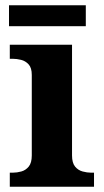

<svg xmlns="http://www.w3.org/2000/svg" viewBox="-20 -705 392 725"><path d="M17 0V-53H29Q44 -53 60.5 -57.5Q77 -62 88.5 -76Q100 -90 100 -118V-422Q100 -449 88 -462Q76 -475 59.5 -479Q43 -483 29 -483H17V-536H252V-118Q252 -90 263.5 -76Q275 -62 292 -57.5Q309 -53 323 -53H335V0ZM14 -606V-685H304V-606Z"/></svg>

Font: Noto Serif Gujarati
Style: Bold
Weight: 700
Version: Version 2.102